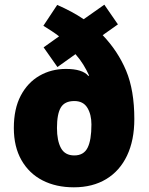

<svg xmlns="http://www.w3.org/2000/svg" viewBox="-20 -789 635 819"><path d="M224 -768Q256 -754 284 -739Q312 -724 337 -707L425 -769L483 -685L418 -639Q483 -571 518 -487.5Q553 -404 553 -281Q553 -191 522 -125.5Q491 -60 433 -25Q375 10 295 10Q219 10 161.5 -19.5Q104 -49 71.5 -106Q39 -163 39 -243Q39 -325 68.5 -381Q98 -437 148.5 -466Q199 -495 261 -495Q332 -495 357 -465L360 -467Q349 -491 335.5 -513Q322 -535 302 -558L225 -503L166 -587L232 -634Q218 -645 200.5 -656.5Q183 -668 165 -679ZM297 -358Q256 -358 239.5 -330.5Q223 -303 223 -243Q223 -189 240 -157.5Q257 -126 297 -126Q337 -126 353.5 -158.5Q370 -191 370 -258Q370 -301 352.5 -329.5Q335 -358 297 -358Z"/></svg>

Font: Noto Sans Ethiopic SemiCondensed Black
Style: Regular
Weight: 900
Width: 4
Designer: Monotype Design Team
Foundry: Monotype Imaging Inc.
Version: Version 2.102; ttfautohint (v1.8.4.7-5d5b)